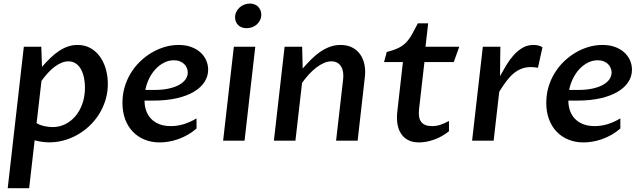

<svg xmlns="http://www.w3.org/2000/svg" viewBox="-20 -775 3534 1058"><path d="M211.4 -406.7Q235.4 -434.1 258.5 -456.3Q281.7 -478.5 305.7 -494.4Q329.6 -510.3 354.7 -518.8Q379.9 -527.3 407.7 -527.3Q447.8 -527.3 478.8 -509.8Q509.8 -492.2 531 -462.6Q552.2 -433.1 563.2 -394.3Q574.2 -355.5 574.2 -313Q574.2 -266.1 561.3 -223.9Q548.3 -181.6 525.6 -145.5Q502.9 -109.4 471.9 -80.3Q440.9 -51.3 404.3 -31Q367.7 -10.7 327.4 -0.2Q287.1 10.3 246.1 9.3Q224.1 8.8 204.3 5.4Q184.6 2 170.9 -2L140.6 262.2H22.5L111.3 -517.6H207.5ZM181.6 -96.2Q204.6 -83.5 228.5 -79.1Q252.4 -74.7 269.5 -74.7Q307.1 -74.7 339.6 -90.8Q372.1 -106.9 396.2 -135.7Q420.4 -164.6 434.3 -204.6Q448.2 -244.6 448.2 -292.5Q448.2 -322.3 442.4 -348.6Q436.5 -375 425.3 -394.8Q414.1 -414.6 396.7 -425.8Q379.4 -437 356.9 -437Q338.4 -437 319.3 -429.2Q300.3 -421.4 281.2 -407.2Q262.2 -393.1 243.9 -373Q225.6 -353 208.5 -329.1Z M859.9 9.8Q814.9 9.8 777.3 -5.4Q739.7 -20.5 712.4 -48.8Q685.1 -77.1 669.9 -117.4Q654.8 -157.7 654.8 -208.5Q654.8 -254.4 667 -295.7Q679.2 -336.9 700.9 -372.3Q722.7 -407.7 752.2 -436.3Q781.7 -464.8 816.2 -485.1Q850.6 -505.4 888.2 -516.4Q925.8 -527.3 963.9 -527.3Q1003.9 -527.3 1034.4 -515.9Q1064.9 -504.4 1085.4 -485.4Q1106 -466.3 1116.5 -441.9Q1127 -417.5 1127 -391.1Q1127 -354.5 1106.9 -323.5Q1086.9 -292.5 1048.6 -269.5Q1010.3 -246.6 953.9 -233.6Q897.5 -220.7 825.2 -220.7H776.4Q776.4 -190.9 785.4 -165.3Q794.4 -139.6 812.5 -120.6Q830.6 -101.6 857.9 -90.8Q885.3 -80.1 921.9 -80.1Q957 -80.1 992.4 -90.8Q1027.8 -101.6 1063 -122.6V-66.9Q1039.6 -46.4 1013.4 -31.7Q987.3 -17.1 960.7 -7.8Q934.1 1.5 908.2 5.6Q882.3 9.8 859.9 9.8ZM938 -442.9Q909.2 -442.9 883.3 -429.4Q857.4 -416 836.7 -393.6Q815.9 -371.1 801.5 -341.6Q787.1 -312 780.8 -279.3H829.1Q873.5 -279.3 908 -286.6Q942.4 -293.9 966.1 -306.9Q989.7 -319.8 1002.2 -337.4Q1014.6 -355 1014.6 -375.5Q1014.6 -387.7 1009.8 -399.9Q1004.9 -412.1 995.4 -421.6Q985.8 -431.2 971.4 -437Q957 -442.9 938 -442.9Z M1268.6 -517.6H1386.7L1327.6 0H1209.5ZM1338.9 -619.6Q1309.6 -619.6 1292.5 -636.7Q1275.4 -653.8 1275.4 -679.7Q1275.4 -695.3 1282 -709.2Q1288.6 -723.1 1299.8 -733.4Q1311 -743.7 1325.9 -749.5Q1340.8 -755.4 1357.4 -755.4Q1371.1 -755.4 1382.8 -750.7Q1394.5 -746.1 1402.6 -737.8Q1410.6 -729.5 1415.3 -718.3Q1419.9 -707 1419.9 -694.3Q1419.9 -678.2 1413.3 -664.6Q1406.7 -650.9 1395.8 -640.9Q1384.8 -630.9 1369.9 -625.2Q1355 -619.6 1338.9 -619.6Z M1548.3 -517.6H1645L1647.9 -397.5Q1670.9 -423.8 1694.6 -447.5Q1718.3 -471.2 1743.7 -488.8Q1769 -506.3 1796.9 -516.8Q1824.7 -527.3 1856.4 -527.3Q1894.5 -527.3 1921.6 -512.9Q1948.7 -498.5 1965.6 -474.1Q1982.4 -449.7 1988.5 -418Q1994.6 -386.2 1990.7 -352.1L1950.7 0H1832L1871.1 -340.8Q1873 -360.4 1870.4 -377.9Q1867.7 -395.5 1859.6 -408.7Q1851.6 -421.9 1838.1 -429.4Q1824.7 -437 1806.2 -437Q1786.1 -437 1765.1 -428Q1744.1 -418.9 1723.4 -403.1Q1702.6 -387.2 1682.6 -365.5Q1662.6 -343.8 1644.5 -318.4L1607.9 0H1489.3Z M2200.2 -433.1H2096.2L2111.3 -488.8Q2150.9 -498.5 2175.5 -510.7Q2200.2 -522.9 2217.5 -540.8Q2234.9 -558.6 2249.3 -584.2Q2263.7 -609.9 2282.7 -646.5H2339.4L2324.7 -517.6H2510.7L2480.5 -433.1H2318.8L2289.1 -173.3Q2283.7 -125 2301.5 -102.5Q2319.3 -80.1 2360.8 -80.1Q2384.8 -80.1 2406.2 -87.2Q2427.7 -94.2 2454.1 -108.4V-51.8Q2416.5 -21.5 2372.8 -5.9Q2329.1 9.8 2289.6 9.8Q2253.4 9.8 2228.8 -3.2Q2204.1 -16.1 2189.5 -39.1Q2174.8 -62 2169.9 -93.3Q2165 -124.5 2169.4 -160.6Z M2640.6 -517.6H2737.3Q2736.3 -476.6 2736.1 -436.3Q2735.8 -396 2735.4 -355.5Q2750.5 -383.3 2768.6 -413.6Q2786.6 -443.8 2808.6 -469Q2830.6 -494.1 2857.9 -510.7Q2885.3 -527.3 2919.4 -527.3Q2933.6 -527.3 2947 -524.2Q2960.4 -521 2969.2 -514.2L2944.3 -401.4Q2933.1 -403.8 2923.6 -404.5Q2914.1 -405.3 2904.8 -405.3Q2875.5 -405.3 2851.8 -395.5Q2828.1 -385.7 2807.6 -368.2Q2787.1 -350.6 2768.6 -325.4Q2750 -300.3 2731 -269.5L2700.2 0H2581.5Z M3195.3 9.8Q3150.4 9.8 3112.8 -5.4Q3075.2 -20.5 3047.9 -48.8Q3020.5 -77.1 3005.4 -117.4Q2990.2 -157.7 2990.2 -208.5Q2990.2 -254.4 3002.4 -295.7Q3014.6 -336.9 3036.4 -372.3Q3058.1 -407.7 3087.6 -436.3Q3117.2 -464.8 3151.6 -485.1Q3186 -505.4 3223.6 -516.4Q3261.2 -527.3 3299.3 -527.3Q3339.4 -527.3 3369.9 -515.9Q3400.4 -504.4 3420.9 -485.4Q3441.4 -466.3 3451.9 -441.9Q3462.4 -417.5 3462.4 -391.1Q3462.4 -354.5 3442.4 -323.5Q3422.4 -292.5 3384 -269.5Q3345.7 -246.6 3289.3 -233.6Q3232.9 -220.7 3160.6 -220.7H3111.8Q3111.8 -190.9 3120.8 -165.3Q3129.9 -139.6 3147.9 -120.6Q3166 -101.6 3193.4 -90.8Q3220.7 -80.1 3257.3 -80.1Q3292.5 -80.1 3327.9 -90.8Q3363.3 -101.6 3398.4 -122.6V-66.9Q3375 -46.4 3348.9 -31.7Q3322.8 -17.1 3296.1 -7.8Q3269.5 1.5 3243.7 5.6Q3217.8 9.8 3195.3 9.8ZM3273.4 -442.9Q3244.6 -442.9 3218.8 -429.4Q3192.9 -416 3172.1 -393.6Q3151.4 -371.1 3137 -341.6Q3122.6 -312 3116.2 -279.3H3164.6Q3209 -279.3 3243.4 -286.6Q3277.8 -293.9 3301.5 -306.9Q3325.2 -319.8 3337.6 -337.4Q3350.1 -355 3350.1 -375.5Q3350.1 -387.7 3345.2 -399.9Q3340.3 -412.1 3330.8 -421.6Q3321.3 -431.2 3306.9 -437Q3292.5 -442.9 3273.4 -442.9Z"/></svg>

Font: Proza Libre
Style: Medium Italic
Weight: 500
Designer: Jasper de Waard
Foundry: Jasper de Waard
Version: Version 1.000; ttfautohint (v1.4.1.8-43bc)